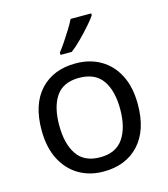

<svg xmlns="http://www.w3.org/2000/svg" viewBox="-115 -856 834 955"><g transform="rotate(-15 302.5 -378.0)"><path d="M551 -269Q551 -136 483.5 -63Q416 10 301 10Q230 10 174.5 -22.5Q119 -55 87 -117.5Q55 -180 55 -269Q55 -402 122 -474Q189 -546 304 -546Q377 -546 432.5 -513.5Q488 -481 519.5 -419.5Q551 -358 551 -269ZM146 -269Q146 -174 183.5 -118.5Q221 -63 303 -63Q384 -63 422 -118.5Q460 -174 460 -269Q460 -364 422 -418Q384 -472 302 -472Q220 -472 183 -418Q146 -364 146 -269ZM444 -756Q432 -738 407 -709.5Q382 -681 353.5 -652.5Q325 -624 301 -606H243V-618Q258 -637 275.5 -663Q293 -689 310 -716.5Q327 -744 338 -766H444Z"/></g></svg>

Font: TSCustom
Style: Regular
Weight: 400
Designer: Monotype Design Team
Foundry: Monotype Imaging Inc.
Version: Version 2.004; ttfautohint (v1.8.3) -l 8 -r 50 -G 200 -x 14 